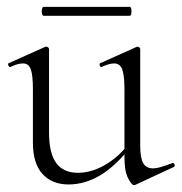

<svg xmlns="http://www.w3.org/2000/svg" viewBox="-20 -531 530 560"><path d="M180 7Q132 7 104 -23.5Q76 -54 76 -115V-270Q76 -311 70 -328.5Q64 -346 47 -346Q32 -346 11 -336Q7 -334 4.5 -340Q2 -346 6 -347L111 -394Q113 -395 115 -395Q117 -395 120 -393Q123 -391 123 -388V-145Q123 -84 144 -55.5Q165 -27 207 -27Q248 -27 289 -51.5Q330 -76 361 -119L366 -108Q317 -46 272 -19.5Q227 7 180 7ZM389 -388V-105Q389 -71 397.5 -55.5Q406 -40 426 -40Q437 -40 450 -44Q463 -48 482 -55Q487 -57 489 -51.5Q491 -46 487 -44L375 8Q373 9 371 9Q364 9 353.5 -11.5Q343 -32 343 -71V-270Q343 -311 336.5 -328.5Q330 -346 313 -346Q298 -346 277 -336Q273 -334 271 -340Q269 -346 273 -347L378 -394Q380 -395 381 -395Q383 -395 386 -393Q389 -391 389 -388ZM107 -485Q104 -485 102.5 -491.5Q101 -498 102.5 -504.5Q104 -511 107 -511H358Q362 -511 363 -504.5Q364 -498 363 -491.5Q362 -485 358 -485Z"/></svg>

Font: Cormorant Garamond Light
Style: Regular
Weight: 300
Designer: Christian Thalmann (Catharsis Fonts)
Foundry: Catharsis Fonts
Version: Version 4.001